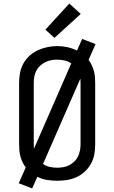

<svg xmlns="http://www.w3.org/2000/svg" viewBox="-20 -1004 640 1075"><path d="M160 51 85 22 124 -66Q114 -80 106.5 -95.5Q99 -111 94.5 -127.5Q90 -144 88.5 -161Q87 -178 87 -195V-540Q87 -568 92 -595.5Q97 -623 110.5 -647.5Q124 -672 145 -691.5Q166 -711 191.5 -722.5Q217 -734 244.5 -740Q272 -746 300 -746Q329 -746 357 -740Q385 -734 411 -721L440 -786L515 -757L476 -669Q486 -655 493.5 -639.5Q501 -624 505.5 -607.5Q510 -591 511.5 -574Q513 -557 513 -540V-195Q513 -167 508 -139.5Q503 -112 489.5 -87.5Q476 -63 455 -43.5Q434 -24 409 -12.5Q384 -1 356 3.5Q328 8 300 8Q271 8 243 3.5Q215 -1 189 -14ZM170 -171 379 -649Q362 -661 341 -665.5Q320 -670 298 -670Q281 -670 264 -666.5Q247 -663 231.5 -655Q216 -647 203.5 -635Q191 -623 183 -607.5Q175 -592 172 -574.5Q169 -557 169 -540V-195Q169 -189 169.5 -183Q170 -177 170 -171ZM300 -65Q317 -65 334.5 -68Q352 -71 367.5 -79Q383 -87 396 -99.5Q409 -112 416.5 -127.5Q424 -143 427.5 -160.5Q431 -178 431 -195V-540Q431 -546 430.5 -552Q430 -558 430 -564L221 -86Q238 -74 258.5 -69.5Q279 -65 300 -65ZM285 -792 234 -838 368 -984 432 -926Z"/></svg>

Font: Iosevka Slab Extended
Style: Regular
Weight: 400
Width: 7
Monospace: yes
Designer: Belleve Invis
Foundry: Belleve Invis
Version: Version 11.1.1; ttfautohint (v1.8.3)